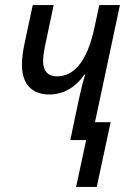

<svg xmlns="http://www.w3.org/2000/svg" viewBox="-20 -556 511 762"><path d="M282 186H364L419 -71H357L456 -536H374L355 -447C324 -302 268 -253 206 -253C172 -253 151 -272 151 -314C151 -335 156 -361 163 -394L193 -536H110L79 -391C72 -359 67 -326 67 -299C67 -223 106 -181 176 -181C235 -181 283 -213 315 -260H318C309 -232 301 -198 293 -162L259 0H322Z"/></svg>

Font: Noto Sans Display SemiCondensed
Style: Italic
Weight: 400
Width: 4
Italic angle: -12°
Designer: Monotype Design Team
Foundry: Monotype Imaging Inc.
Version: Version 1.900